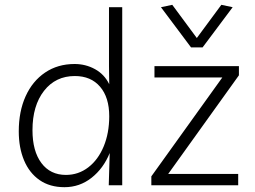

<svg xmlns="http://www.w3.org/2000/svg" viewBox="-20 -770 1058 798"><path d="M488 -740V0H432L436 -134Q410 -70 360.5 -31Q311 8 248 8Q187 8 144.5 -21.5Q102 -51 80 -103.5Q58 -156 58 -224Q58 -307 86.5 -370Q115 -433 167.5 -468.5Q220 -504 290 -504Q336 -504 375 -482.5Q414 -461 434 -420L433 -495V-740ZM291 -454Q211 -454 163 -392.5Q115 -331 115 -229Q115 -142 152 -92.5Q189 -43 254 -43Q306 -43 347 -74.5Q388 -106 411 -161.5Q434 -217 434 -287Q434 -365 396 -409.5Q358 -454 291 -454ZM609 0V-37L904 -448H622V-495H973V-457L679 -47H970V0ZM774 -573 649 -740 696 -750 798 -612 900 -750 947 -740 822 -573Z"/></svg>

Font: Livvic Light
Style: Regular
Weight: 300
Designer: Jacques Le Bailly, Baron von Fonthausen
Version: Version 1.001; ttfautohint (v1.8.2)